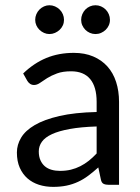

<svg xmlns="http://www.w3.org/2000/svg" viewBox="-20 -722 547 750"><path d="M445 0H405.5Q392.5 0 384.5 -4Q376.5 -8 374 -21L364 -68Q344 -50 325 -35.8Q306 -21.5 285 -11.8Q264 -2 240.2 3Q216.5 8 187.5 8Q158 8 132.2 -0.2Q106.5 -8.5 87.5 -25Q68.5 -41.5 57.2 -66.8Q46 -92 46 -126.5Q46 -156.5 62.5 -184.2Q79 -212 115.8 -233.5Q152.5 -255 212 -268.8Q271.5 -282.5 357.5 -284.5V-324Q357.5 -383 332.2 -413.2Q307 -443.5 257.5 -443.5Q225 -443.5 202.8 -435.2Q180.5 -427 164.2 -416.8Q148 -406.5 136.2 -398.2Q124.5 -390 113 -390Q104 -390 97.2 -394.8Q90.5 -399.5 86.5 -406.5L70.5 -435Q112.5 -475.5 161 -495.5Q209.5 -515.5 268.5 -515.5Q311 -515.5 344 -501.5Q377 -487.5 399.5 -462.5Q422 -437.5 433.5 -402Q445 -366.5 445 -324ZM357.5 -122.5V-228Q296 -226 253 -218.2Q210 -210.5 183 -198Q156 -185.5 143.8 -168.5Q131.5 -151.5 131.5 -130.5Q131.5 -110.5 138 -96Q144.5 -81.5 155.5 -72.2Q166.5 -63 181.5 -58.8Q196.5 -54.5 214 -54.5Q237.5 -54.5 257 -59.2Q276.5 -64 293.8 -72.8Q311 -81.5 326.8 -94Q342.5 -106.5 357.5 -122.5ZM173 -589Q162 -589 152 -593.5Q142 -598 134.2 -605.5Q126.5 -613 122 -623Q117.5 -633 117.5 -644.5Q117.5 -656 122 -666.5Q126.5 -677 134.2 -684.8Q142 -692.5 152 -697Q162 -701.5 173 -701.5Q184.5 -701.5 194.8 -697Q205 -692.5 213 -684.8Q221 -677 225.5 -666.5Q230 -656 230 -644.5Q230 -633 225.5 -623Q221 -613 213 -605.5Q205 -598 194.8 -593.5Q184.5 -589 173 -589ZM353 -589Q341.5 -589 331.2 -593.5Q321 -598 313.5 -605.5Q306 -613 301.5 -623Q297 -633 297 -644.5Q297 -656 301.5 -666.5Q306 -677 313.5 -684.8Q321 -692.5 331.2 -697Q341.5 -701.5 353 -701.5Q364.5 -701.5 374.8 -697Q385 -692.5 392.8 -684.8Q400.5 -677 405 -666.5Q409.5 -656 409.5 -644.5Q409.5 -633 405 -623Q400.5 -613 392.8 -605.5Q385 -598 374.8 -593.5Q364.5 -589 353 -589Z"/></svg>

Font: LatoCHI
Style: Regular
Weight: 400
Designer: Lukasz Dziedzic
Foundry: tyPoland Lukasz Dziedzic
Version: Version 1.104